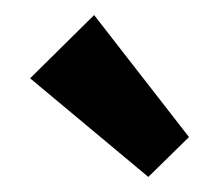

<svg xmlns="http://www.w3.org/2000/svg" viewBox="-20 -752 291 255"><path d="M231 -570 177 -517 20 -648 105 -732Z"/></svg>

Font: Tilda Sans Black
Style: Regular
Weight: 900
Designer: ParaType Ltd
Foundry: ParaType Ltd
Version: Version 1.009